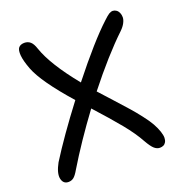

<svg xmlns="http://www.w3.org/2000/svg" viewBox="-130 -824 903 949"><g transform="rotate(-20 322.0 -349.5)"><path d="M70.8 11.2Q43 11.2 36.6 -18.6Q30.3 -48.3 57.1 -97.2Q127.4 -209.5 240.2 -357.9Q112.8 -502 82 -582Q64.5 -628.4 62 -657.2Q59.6 -686 69.1 -697.8Q78.6 -709.5 99.1 -710Q118.2 -710 131.1 -698.7Q144 -687.5 152.8 -660.2Q184.6 -566.9 295.9 -430.2Q430.2 -600.1 515.1 -678.2Q534.7 -696.8 544.7 -702.9Q554.7 -709 564.9 -709Q574.7 -708.5 583 -702.6Q591.3 -696.8 595.9 -686.3Q600.6 -675.8 600.6 -662.8Q600.6 -649.9 592.3 -633.8Q584 -617.7 567.9 -602.1Q471.2 -510.3 354 -361.8Q370.1 -344.2 415.8 -293.7Q461.4 -243.2 480.7 -221.4Q500 -199.7 525.6 -166.7Q551.3 -133.8 564 -110.8Q577.6 -85.9 584.2 -65.7Q590.8 -45.4 590.6 -32.2Q590.3 -19 585.2 -10Q580.1 -1 571.8 2.9Q563.5 6.8 553.2 6.8Q538.1 6.8 524.4 -4.9Q510.7 -16.6 491.2 -50.8Q464.8 -99.1 418.9 -155.3Q373 -211.4 299.8 -292Q199.2 -156.2 125 -33.2Q109.9 -6.8 98.1 2.2Q86.4 11.2 70.8 11.2Z"/></g></svg>

Font: Shantell Sans Normal
Style: Regular
Weight: 400
Designer: Stephen Nixon, Anya Danilova, Shantell Martin
Foundry: Arrow Type
Version: Version 1.006;[559af2be0]